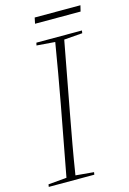

<svg xmlns="http://www.w3.org/2000/svg" viewBox="-121 -850 609 908"><g transform="rotate(-15 184.0 -395.5)"><path d="M118 -661 208 -654C192 -557 175 -459 157 -362L93 -20L3 -12L1 0H224L226 -12L137 -20C152 -117 170 -214 188 -311L252 -654L342 -661L344 -674H121ZM138 -762H361L368 -791H144Z"/></g></svg>

Font: Source Serif 4 Display Light
Style: Italic
Weight: 300
Italic angle: -12°
Designer: Frank Grießhammer
Foundry: Adobe Systems Incorporated
Version: Version 4.004;hotconv 1.0.117;makeotfexe 2.5.65602